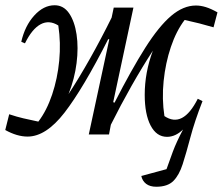

<svg xmlns="http://www.w3.org/2000/svg" viewBox="-26 -512 849 731"><path d="M79 8Q39 8 -6 -17L9 -77Q39 -67 63 -61.5Q87 -56 120 -49Q152 -91 172.5 -152Q193 -213 199.5 -281Q206 -349 196 -415Q161 -437 128.5 -419.5Q96 -402 69 -347L55 -353Q69 -414 104.5 -453Q140 -492 182 -492Q216 -492 237 -461.5Q258 -431 265.5 -381Q273 -331 265.5 -271.5Q258 -212 235 -154Q275 -215 317.5 -290.5Q360 -366 399 -445L407 -483H482L405 -123L410 -121Q475 -248 527 -330Q579 -412 625.5 -451.5Q672 -491 720 -491Q738 -491 757.5 -485Q777 -479 802 -465L787 -408Q760 -416 732.5 -423Q705 -430 677 -436Q645 -394 624.5 -333Q604 -272 597 -203.5Q590 -135 600 -70Q670 -23 727 -136L745 -127Q715 -50 699 10.5Q683 71 669.5 113Q656 155 634 177Q612 199 569 199Q545 199 530.5 188Q516 177 512 158L608 132Q618 103 632 65.5Q646 28 671 -19Q642 9 610 9Q570 9 547.5 -34Q525 -77 525 -151Q525 -236 556 -319Q515 -256 474.5 -184.5Q434 -113 396 -37L389 0H312L390 -362L386 -363Q290 -174 219.5 -83Q149 8 79 8Z"/></svg>

Font: Piazzolla
Style: Italic
Weight: 400
Italic angle: -11.3°
Designer: Juan Pablo del Peral
Foundry: Huerta Tipografica
Version: Version 1.330